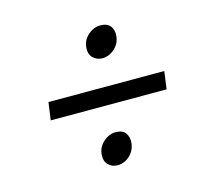

<svg xmlns="http://www.w3.org/2000/svg" viewBox="-79 -663 751 682"><g transform="rotate(-15 297.0 -322.0)"><path d="M94.5 -354H520.5L511.5 -289H85.5ZM229 -127Q231 -145.5 241.5 -159.2Q252 -173 266.8 -181Q281.5 -189 295.5 -189Q322.5 -189 333.2 -173.8Q344 -158.5 341.5 -135.5Q339 -117 329 -103Q319 -89 304.5 -81.2Q290 -73.5 274.5 -73.5Q254 -73.5 240.2 -87.2Q226.5 -101 229 -127ZM321 -454.5Q300.5 -454.5 286.2 -468.2Q272 -482 274.5 -508Q276.5 -526.5 287 -540.2Q297.5 -554 312.2 -561.8Q327 -569.5 341.5 -569.5Q368 -569.5 379.2 -554.8Q390.5 -540 388 -517Q386 -497.5 375.2 -483.5Q364.5 -469.5 350 -462Q335.5 -454.5 321 -454.5Z"/></g></svg>

Font: Merriweather 7pt Light
Style: Italic
Weight: 300
Italic angle: -7.8°
Designer: Eben Sorkin
Foundry: Eben Sorkin
Version: Version 2.200;gftools[0.9.31]